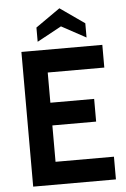

<svg xmlns="http://www.w3.org/2000/svg" viewBox="-60 -951 652 994"><g transform="rotate(-5 266.0 -454.0)"><path d="M71.5 0V-700H492V-582H198V-425H425.5V-307H198V-118H501.5V0ZM160 -745V-819L287 -908L414 -819V-745L287 -814Z"/></g></svg>

Font: Cabin
Style: Bold
Weight: 700
Width: 4
Designer: Pablo Impallari
Foundry: Pablo Impallari. http://www.impallari.com Igino Marini. http://www.ikern.com
Version: Version 3.001